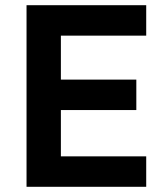

<svg xmlns="http://www.w3.org/2000/svg" viewBox="-20 -718 640 738"><path d="M82 0V-698H542V-581H214V-412H504V-295H214V-117H542V0Z"/></svg>

Font: IBM Plex Sans Arabic SmBld
Style: Regular
Weight: 600
Designer: Mike Abbink, Paul van der Laan, Pieter van Rosmalen, Wael Morcos, Khajak Apelian
Foundry: Bold Monday
Version: Version 1.005